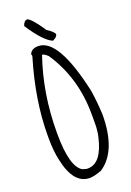

<svg xmlns="http://www.w3.org/2000/svg" viewBox="-190 -1076 798 1168"><g transform="rotate(-20 208.5 -491.5)"><path d="M156.2 -834Q286.1 -834 366.2 -467.8Q377.9 -391.6 381.8 -311.5Q381.8 -74.2 255.9 8.8Q206.1 27.3 178.7 27.3Q74.2 27.3 39.1 -138.7Q24.4 -202.1 24.4 -286.1V-301.8Q24.4 -529.3 101.6 -787.1V-796.9L98.6 -799.8Q109.4 -834 156.2 -834ZM160.2 -776.4Q83 -551.8 83 -301.8V-293Q83 -77.1 153.3 -38.1L178.7 -31.2H187.5Q274.4 -31.2 310.5 -185.5Q320.3 -224.6 320.3 -276.4V-333Q320.3 -569.3 197.3 -753.9Q173.8 -776.4 160.2 -776.4ZM150.4 -1009.8Q179.7 -996.1 236.3 -910.2Q283.2 -877.9 283.2 -865.2Q283.2 -847.7 252 -834Q197.3 -856.4 119.1 -975.6V-981.4Q128.9 -1009.8 150.4 -1009.8Z"/></g></svg>

Font: Sue Ellen Francisco 
Style: Regular
Weight: 400
Designer: Kimberly Geswein
Foundry: Kimberly Geswein
Version: Version 1.002 2007